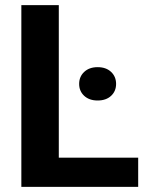

<svg xmlns="http://www.w3.org/2000/svg" viewBox="-20 -731 581 751"><path d="M520.5 -114.3V0H63.5V-710.9H210V-114.3ZM289.6 -402.8Q289.6 -431.2 309.3 -449.7Q329.1 -468.3 361.8 -468.3Q395 -468.3 414.6 -449.7Q434.1 -431.2 434.1 -402.8Q434.1 -374.5 414.6 -356.2Q395 -337.9 361.8 -337.9Q329.1 -337.9 309.3 -356.2Q289.6 -374.5 289.6 -402.8Z"/></svg>

Font: Vazirmatn RD
Style: Bold
Weight: 700
Designer: Saber Rastikerdar
Foundry: Saber Rastikerdar
Version: Version 32.102